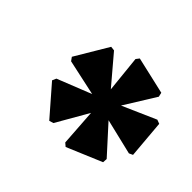

<svg xmlns="http://www.w3.org/2000/svg" viewBox="-107 -932 721 721"><g transform="rotate(45 254.0 -571.0)"><path d="M308 -355 295 -366 285 -513 212 -386 195 -381 95 -496 102 -512 238 -566 95 -597 85 -611 163 -742 180 -740 275 -628 260 -774 270 -787 418 -753 422 -736 345 -612 479 -671 495 -665 508 -513 493 -506 351 -540 449 -432 448 -414Z"/></g></svg>

Font: Platypi ExtraBold
Style: Italic
Weight: 800
Italic angle: -13°
Designer: David Sargent
Foundry: Bolt Cutter Type
Version: Version 1.200; ttfautohint (v1.8.4.7-5d5b)